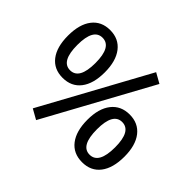

<svg xmlns="http://www.w3.org/2000/svg" viewBox="-168 -985 1250 1250"><g transform="rotate(45 457.5 -359.5)"><path d="M292 27.3 222.7 -11.7 624 -746.1 693.4 -707ZM388.7 -508.8Q388.7 -404.3 344.2 -346.7Q299.8 -289.1 218.8 -289.1Q138.7 -289.1 94.2 -346.7Q49.8 -404.3 49.8 -508.8Q49.8 -613.3 94.2 -670.9Q138.7 -728.5 218.8 -728.5Q298.8 -728.5 343.8 -670.4Q388.7 -612.3 388.7 -508.8ZM135.7 -508.8Q135.7 -358.4 218.8 -358.4Q302.7 -358.4 302.7 -508.8Q302.7 -658.2 218.8 -658.2Q135.7 -658.2 135.7 -508.8ZM526.4 -210.9Q526.4 -314.5 571.8 -372.1Q617.2 -429.7 697.3 -429.7Q777.3 -429.7 822.3 -372.1Q867.2 -314.5 867.2 -210.9Q867.2 -106.4 822.8 -48.3Q778.3 9.8 697.3 9.8Q616.2 9.8 571.3 -48.3Q526.4 -106.4 526.4 -210.9ZM614.3 -210.9Q614.3 -59.6 697.3 -59.6Q781.2 -59.6 781.2 -210.9Q781.2 -360.4 697.3 -360.4Q614.3 -360.4 614.3 -210.9Z"/></g></svg>

Font: Min Sans Medium
Style: Regular
Weight: 500
Designer: Jinseong-Kim, NotoSansCJK, Nunito
Foundry: Jinseong-Kim
Version: Version 1.400;Glyphs 3.1.2 (3151)